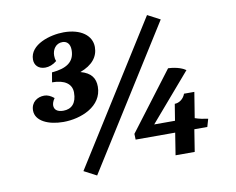

<svg xmlns="http://www.w3.org/2000/svg" viewBox="-78 -786 1128 918"><g transform="rotate(-10 486.0 -327.0)"><path d="M322 30 751 -652 690 -684 261 -2ZM187 -446C248 -446 282 -422 282 -380C282 -328 257 -303 217 -303C186 -303 173 -317 173 -336C173 -344 176 -356 186 -370C170 -383 155 -390 139 -390C105 -390 74 -369 74 -329C74 -278 135 -250 208 -250C294 -250 399 -292 399 -388C399 -428 381 -457 329 -471C389 -493 418 -530 418 -577C418 -633 366 -672 283 -672C217 -672 116 -642 116 -569C116 -542 134 -521 168 -521C186 -521 206 -528 224 -543C220 -552 219 -561 219 -570C219 -600 237 -627 269 -627C289 -627 306 -614 306 -582C306 -524 266 -499 195 -493ZM708 0H801L818 -107H881L892 -145C870 -148 849 -152 829 -159L849 -283H799C790 -258 768 -243 747 -243L734 -163H633L830 -392C819 -400 792 -414 745 -416L532 -135L533 -107H725Z"/></g></svg>

Font: Caladea
Style: Bold Italic
Weight: 700
Italic angle: -9°
Designer: Carolina Giovagnoli and Andres Torresi
Foundry: Carolina Giovagnoli & Andres Torresi
Version: Version 1.001;hotconv 1.0.109;makeotfexe 2.5.65596